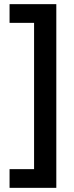

<svg xmlns="http://www.w3.org/2000/svg" viewBox="-20 -742 355 924"><path d="M26 72H144V-632H26V-722H251V162H26Z"/></svg>

Font: Noto Sans Condensed SemiBold
Style: Regular
Weight: 600
Width: 3
Designer: Monotype Design Team
Foundry: Monotype Imaging Inc.
Version: Version 2.013; ttfautohint (v1.8.4.7-5d5b)